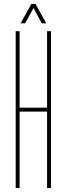

<svg xmlns="http://www.w3.org/2000/svg" viewBox="-20 -959 340 979"><path d="M60 0V-800H80V-410H220V-800H240V0H220V-390H80V0ZM85 -840 140 -939H161L216 -840H193L151 -918L108 -840Z"/></svg>

Font: Big Shoulders Thin
Style: Regular
Weight: 100
Designer: Patric King
Foundry: XO Type Co
Version: Version 2.002